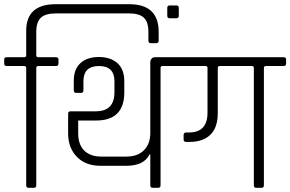

<svg xmlns="http://www.w3.org/2000/svg" viewBox="-33 -896 1385 916"><path d="M233 -876H583Q724 -876 724 -744V-702Q724 -690 712 -690H686Q675 -690 675 -702V-743Q675 -792 653 -812Q631 -832 583 -832H233Q184 -832 162 -811.5Q140 -791 140 -743V-632Q140 -623 150 -623H234Q246 -623 246 -612V-593Q246 -581 234 -581H150Q140 -581 140 -572V-12Q140 0 129 0H103Q92 0 92 -12V-572Q92 -581 82 -581H-1Q-13 -581 -13 -593V-612Q-13 -623 -1 -623H82Q92 -623 92 -632V-749Q92 -876 233 -876Z M684 -159H680Q654 -105 569 -105H447Q375 -105 333.5 -148Q292 -191 292 -259V-354Q292 -365 304 -365H424Q513 -365 513 -456V-508Q513 -581 439 -581Q365 -581 365 -508V-465Q365 -453 354 -453H330Q319 -453 319 -465V-511Q319 -566 351 -595Q383 -624 438.5 -624Q494 -624 527 -595Q560 -566 560 -508V-455Q560 -321 425 -321H340V-260Q340 -207 368.5 -178Q397 -149 451 -149H570Q624 -149 654 -179.5Q684 -210 684 -261V-599Q684 -609 690 -616Q696 -623 706 -623H826Q838 -623 838 -612V-593Q838 -581 826 -581H742Q733 -581 733 -572V-12Q733 0 721 0H696Q684 0 684 -12Z M820 -858V-821Q820 -809 809 -809H776Q765 -809 765 -821V-858Q765 -870 776 -870H809Q820 -870 820 -858Z M822 -623H1320Q1332 -623 1332 -612V-593Q1332 -581 1320 -581H1236Q1226 -581 1226 -572V-12Q1226 0 1215 0H1189Q1178 0 1178 -12V-572Q1178 -581 1169 -581H1015Q1006 -581 1006 -572V-358Q1006 -287 970.5 -253Q935 -219 872 -219H855Q843 -219 843 -230V-252Q843 -264 855 -264H869Q957 -264 957 -359V-572Q957 -581 948 -581H822Q810 -581 810 -593V-612Q810 -623 822 -623Z"/></svg>

Font: Rajdhani
Style: Regular
Weight: 400
Designer: Satya Rajpurohit, Jyotish Sonowal
Foundry: Indian Type Foundry
Version: Version 1.201;PS 1.0;hotconv 1.0.78;makeotf.lib2.5.61930; tt